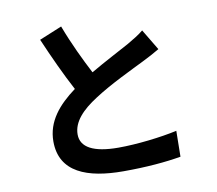

<svg xmlns="http://www.w3.org/2000/svg" viewBox="-85 -859 1126 995"><g transform="rotate(-10 478.0 -361.5)"><path d="M708 -666C684 -646 657 -630 621 -609C576 -584 494 -542 417 -497C379 -570 335 -661 298 -759L179 -710C222 -610 268 -510 312 -428C221 -361 155 -284 155 -179C155 -16 297 36 486 36C609 36 709 27 790 13L792 -123C707 -104 579 -89 482 -89C351 -89 285 -125 285 -193C285 -259 337 -314 417 -365C503 -421 621 -476 681 -506C715 -523 746 -539 774 -556Z"/></g></svg>

Font: Kinto Sans
Style: Bold
Weight: 700
Designer: Authors: Ryoko NISHIZUKA  (kana & ideographs); Paul D. Hunt (Latin, Greek & Cyrillic); Wenlong ZHANG  (bopomofo); Sandol
Foundry: Adobe Systems Incorporated, ookami Inc.
Version: Version 0.001